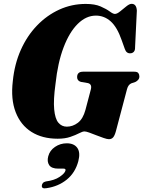

<svg xmlns="http://www.w3.org/2000/svg" viewBox="-20 -732 766 1027"><path d="M438.5 -711Q487.5 -711 518.2 -697.5Q549 -684 566.8 -670.8Q584.5 -657.5 594.5 -657.5Q606 -657.5 622.5 -671Q639 -684.5 655.8 -698Q672.5 -711.5 684 -711.5Q710 -711.5 712 -675L702.5 -479.5Q703 -463 696.2 -455.5Q689.5 -448 679.5 -447Q656 -444.5 647.5 -470.5L630.5 -518Q606.5 -587 572 -617.8Q537.5 -648.5 493 -648.5Q440.5 -648.5 395.8 -604.2Q351 -560 320 -478.2Q289 -396.5 277 -284Q265 -197.5 269.8 -147.2Q274.5 -97 292.2 -75.8Q310 -54.5 337.5 -54.5Q369 -54.5 396.5 -75.2Q424 -96 437 -144L466 -254Q473 -281.5 450.5 -287.5L412.5 -294Q392.5 -300 392.5 -319.5Q392.5 -348.5 424.5 -348.5H698Q714.5 -348.5 720 -341Q725.5 -333.5 725.5 -323Q725.5 -312.5 719.2 -305.2Q713 -298 705 -294L683 -286.5Q666 -279.5 659.5 -255.5L600 -30.5Q593.5 -6.5 585 3Q576.5 12.5 562.5 12.5Q553 12.5 534.8 6.2Q516.5 0 495.8 -8.2Q475 -16.5 457.5 -22.8Q440 -29 432 -29Q421.5 -29 403 -19.2Q384.5 -9.5 356.2 0.2Q328 10 288.5 10Q206 10 148.2 -26.5Q90.5 -63 63.8 -132Q37 -201 48.5 -298Q57.5 -389 91.2 -464.8Q125 -540.5 178 -595.5Q231 -650.5 297.5 -680.8Q364 -711 438.5 -711ZM292 170Q255.5 170 243 151Q230.5 132 238 104Q246 73 274.2 53.8Q302.5 34.5 337 34.5Q376 34.5 393.5 59Q411 83.5 399 130Q382.5 192 337 228.8Q291.5 265.5 229 274.5Q201 279.5 204 259.5Q204.5 253 209.5 247Q214.5 241 225.5 238.5Q272 232.5 299 214Q326 195.5 330 181Q333 170 320.5 170Z"/></svg>

Font: Fraunces 144pt Soft Black
Style: Italic
Weight: 900
Italic angle: -16°
Version: Version 1.000;[b76b70a41]